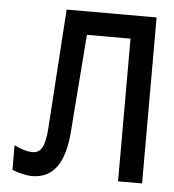

<svg xmlns="http://www.w3.org/2000/svg" viewBox="-50 -717 700 772"><g transform="rotate(5 300.0 -330.5)"><path d="M188 -670 156 -186C151 -111 133 -87 100 -87C83 -87 55 -94 27 -108V-9C50 1 86 9 107 9C196 9 239 -59 248 -185L278 -576H454V0H551V-670Z"/></g></svg>

Font: LT Wave Mono Medium
Style: Regular
Weight: 500
Designer: Daniel Lyons
Version: Version 2.5 (Glyphs App)